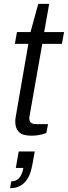

<svg xmlns="http://www.w3.org/2000/svg" viewBox="-20 -692 352 995"><path d="M142.1 11.2Q97.2 11.2 78.1 -7.8Q59.1 -26.9 59.1 -62Q59.1 -75.2 62 -89.8L127 -464.8H57.1L67.9 -525.9H138.2L178.2 -671.9H234.9L209 -525.9H312L300.8 -464.8H199.2L136.2 -107.9Q131.8 -85.9 131.8 -79.1Q131.8 -63.5 140.1 -56.2Q148.4 -48.8 168 -48.8H229L220.2 -2.9Q184.6 11.2 142.1 11.2ZM32.2 283.2 38.1 248Q88.9 248 101.1 178.2H62L77.1 92.8H160.2L147 165Q125.5 283.2 32.2 283.2Z"/></svg>

Font: Archivo Light
Style: Italic
Weight: 300
Italic angle: -10°
Designer: Hector Gatti
Foundry: Omnibus-Type
Version: Version 2.001